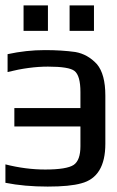

<svg xmlns="http://www.w3.org/2000/svg" viewBox="-21 -679 432 709"><path d="M-1 -4V-72Q74 -53 146 -53Q225 -53 251 -70Q276 -87 276 -139V-212H32V-280H276V-339Q276 -400 254 -417Q234 -433 156 -433Q87 -433 7 -413V-479Q76 -494 145 -494Q207 -494 257 -487Q303 -479 337 -442Q368 -405 368 -326V-148Q368 -25 279 -2Q237 10 155 10Q69 10 -1 -4ZM156 -565H66V-659H156ZM326 -565H236V-659H326Z"/></svg>

Font: Gamestation Display
Style: Regular
Weight: 400
Designer: Jonas Hecksher
Foundry: Jonas Hecksher, Playtypeª, e-types AS
Version: Version 1.003